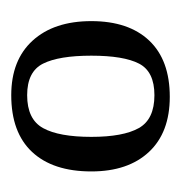

<svg xmlns="http://www.w3.org/2000/svg" viewBox="-10 -696 329 350"><g transform="rotate(90 155.0 -520.5)"><path d="M156 -665Q221 -665 256.5 -627Q292 -589 292 -522Q292 -452 256.5 -414Q221 -376 153 -376Q89 -376 53.5 -415Q18 -454 18 -522Q18 -590 53.5 -627.5Q89 -665 156 -665ZM153 -405Q197 -405 213 -434Q229 -463 229 -522Q229 -580 213 -608.5Q197 -637 153 -637Q110 -637 95.5 -609Q81 -581 81 -522Q81 -463 95.5 -434Q110 -405 153 -405Z"/></g></svg>

Font: Libra Serif Modern
Style: Regular
Weight: 400
Designer: Stefan Peev, Context Ltd
Foundry: Stefan Peev, Context Ltd
Version: Version 1.000